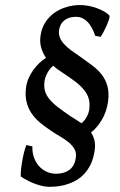

<svg xmlns="http://www.w3.org/2000/svg" viewBox="-20 -723 472 758"><path d="M259.8 -263.2Q270 -256.8 280.8 -250.2Q291.5 -243.7 301.8 -236.3Q314 -246.6 322 -261Q330.1 -275.4 332.5 -291.5Q335.4 -314.9 330.3 -333.3Q325.2 -351.6 311.5 -368.4Q297.9 -385.3 275.6 -402.1Q253.4 -418.9 222.7 -439Q213.9 -444.3 205.8 -450.4Q197.8 -456.5 190.4 -463.4Q183.6 -458.5 177.7 -451.2Q171.9 -443.8 167.2 -435.3Q162.6 -426.8 159.7 -418.2Q156.7 -409.7 155.8 -402.3Q152.8 -380.4 157.7 -363.5Q162.6 -346.7 175.5 -331.1Q188.5 -315.4 209.5 -299.3Q230.5 -283.2 259.8 -263.2ZM406.7 -322.3Q400.4 -279.8 381.3 -248.8Q362.3 -217.8 339.4 -199.7Q348.6 -186 352.8 -169.2Q356.9 -152.3 354 -130.9Q349.1 -96.2 336.9 -72Q324.7 -47.9 307.9 -31.7Q291 -15.6 272 -6.3Q252.9 2.9 234.6 7.6Q216.3 12.2 200.4 13.4Q184.6 14.6 174.8 14.6Q163.1 14.6 149.4 11.7Q135.7 8.8 121.1 3.7Q106.4 -1.5 91.8 -8.8Q77.1 -16.1 64 -24.9Q61 -26.4 62 -41.3Q63 -56.2 65.9 -75.9Q68.8 -95.7 73.7 -116.5Q78.6 -137.2 84 -150.4L107.9 -145Q106.9 -122.6 113.5 -103Q120.1 -83.5 132.6 -68.8Q145 -54.2 162.6 -45.7Q180.2 -37.1 201.7 -37.1Q233.4 -37.1 253.9 -52.2Q274.4 -67.4 279.3 -100.1Q282.2 -119.6 274.2 -134Q266.1 -148.4 252 -160.4Q237.8 -172.4 219.2 -183.1Q200.7 -193.8 182.6 -206.1Q158.2 -222.2 137.9 -239Q117.7 -255.9 104 -276.4Q90.3 -296.9 84.5 -322Q78.6 -347.2 83 -378.9Q85.4 -397 92.8 -413.8Q100.1 -430.7 110.8 -445.8Q121.6 -460.9 134.5 -473.4Q147.5 -485.8 161.6 -494.6Q148.9 -513.2 142.6 -534.7Q136.2 -556.2 140.1 -582.5Q144.5 -612.8 159.4 -635.5Q174.3 -658.2 195.8 -673.1Q217.3 -688 243.7 -695.6Q270 -703.1 296.4 -703.1Q311.5 -703.1 328.6 -700Q345.7 -696.8 361.3 -691.2Q377 -685.5 390.1 -678.2Q403.3 -670.9 411.6 -662.1Q414.1 -659.2 410.6 -647.7Q407.2 -636.2 401.1 -622.3Q395 -608.4 388.2 -595.7Q381.3 -583 377 -577.6L356 -581.5Q343.3 -619.6 324 -638.2Q304.7 -656.7 280.3 -656.7Q252.4 -656.7 234.9 -643.3Q217.3 -629.9 213.4 -605.5Q210.9 -588.9 216.1 -575.4Q221.2 -562 232.4 -549.6Q243.7 -537.1 260.7 -524.4Q277.8 -511.7 300.3 -496.6Q324.7 -479.5 345.9 -463.4Q367.2 -447.3 382.3 -427.5Q397.5 -407.7 404.3 -382.3Q411.1 -356.9 406.7 -322.3Z"/></svg>

Font: Gentium Book Basic
Style: Italic
Weight: 400
Italic angle: -8°
Designer: J. Victor Gaultney and Annie Olsen
Foundry: SIL International
Version: Version 1.102; 2013; Maintenance release